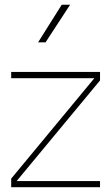

<svg xmlns="http://www.w3.org/2000/svg" viewBox="-20 -785 465 805"><path d="M238.8 -765.1 139.6 -607.4H170.9L273.9 -765.1ZM26.9 -457H375.5L26.9 -36.1V0H399.4V-25.9H49.8L399.4 -447.8V-483.4H26.9Z"/></svg>

Font: Estedad VF
Style: Regular
Weight: 100
Designer: Amin Abedi
Version: Version 7.3